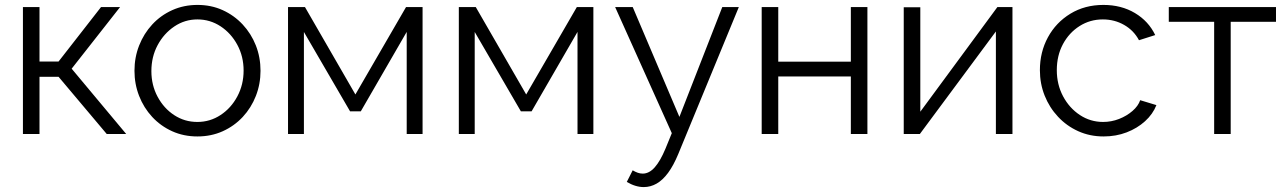

<svg xmlns="http://www.w3.org/2000/svg" viewBox="-20 -550 5275 788"><path d="M74.1 0V-521.1H142.1V-297.6H220.4L394.7 -521.1H472.9L274.1 -268.1L498 0H418.1L220.4 -234.8H142.1V0Z M790.2 10Q733.6 10 686.5 -11.4Q639.4 -32.7 604.6 -70.2Q569.9 -107.7 550.9 -156.4Q531.9 -205.2 531.9 -259.4Q531.9 -314.7 551.1 -363.4Q570.2 -412.1 604.9 -449.6Q639.6 -487.1 687.1 -508.5Q734.6 -529.8 790.6 -529.8Q846.6 -529.8 893.7 -508.5Q940.8 -487.1 975.9 -449.6Q1010.9 -412.1 1030.1 -363.4Q1049.2 -314.7 1049.2 -259.4Q1049.2 -205.2 1030.2 -156.4Q1011.2 -107.7 976.4 -70.2Q941.5 -32.7 894.2 -11.4Q846.9 10 790.2 10ZM601.3 -258.2Q601.3 -200.3 626.9 -152.8Q652.5 -105.2 695.1 -77.4Q737.8 -49.5 789.9 -49.5Q842.1 -49.5 885.2 -77.9Q928.4 -106.2 954.1 -154.4Q979.8 -202.6 979.8 -260.4Q979.8 -318.2 954.1 -365.9Q928.4 -413.6 885.3 -442Q842.2 -470.3 790.2 -470.3Q738.4 -470.3 695.5 -441.4Q652.5 -412.5 626.9 -364.7Q601.3 -316.9 601.3 -258.2Z M1162.1 0V-521.1H1231.6L1438.6 -162.3L1646.5 -521.1H1714.3V0H1649.2V-419.1L1460.7 -93H1416.8L1227.3 -418.8V0Z M1863.1 0V-521.1H1932.6L2139.6 -162.3L2347.5 -521.1H2415.3V0H2350.2V-419.1L2161.7 -93H2117.8L1928.3 -418.8V0Z M2621.9 217.8Q2605.2 217.8 2587.7 212.5Q2570.2 207.2 2552.5 196.6L2576.6 149Q2587.6 155.5 2597.5 159Q2607.3 162.5 2617.9 162.5Q2644.3 162.5 2667.1 136.8Q2689.9 111.1 2711 60.6L2737.2 -3.5L2504.6 -521.1H2576.8L2768.4 -70.2L2944.4 -521.1H3012.3L2763.6 82.4Q2744.1 129.4 2722.1 159.2Q2700.2 189 2675.1 203.4Q2650 217.8 2621.9 217.8Z M3106.1 0V-521.1H3174.1V-296.9H3472V-521.1H3540V0H3472V-236.2H3174.1V0Z M3689.1 0V-520.1H3757.1V-91.5L4073.5 -521.1H4135.3V0H4067.3V-420.9L3755.2 0Z M4509.5 10Q4452.9 10 4405.3 -11.5Q4357.6 -33 4322.3 -70.9Q4286.9 -108.7 4267.4 -157.7Q4247.9 -206.7 4247.9 -262Q4247.9 -336.3 4280.9 -397Q4313.9 -457.7 4373.1 -493.8Q4432.2 -529.8 4508.5 -529.8Q4582 -529.8 4637.9 -496.5Q4693.8 -463.2 4721.2 -406.1L4654.6 -384.9Q4633.1 -425.2 4593.6 -447.7Q4554.1 -470.3 4506.2 -470.3Q4453.8 -470.3 4410.8 -443.1Q4367.8 -415.9 4342.5 -368.9Q4317.3 -321.8 4317.3 -262Q4317.3 -203.2 4343 -154.8Q4368.8 -106.5 4411.9 -78Q4455.1 -49.5 4507.2 -49.5Q4541.2 -49.5 4572.8 -61.8Q4604.4 -74.2 4627.9 -94.6Q4651.5 -115 4659.5 -138.8L4726.1 -118.6Q4711.5 -81.5 4679.5 -52.5Q4647.4 -23.4 4603.8 -6.7Q4560.2 10 4509.5 10Z M4963.1 0V-460.5H4776.9V-521.1H5216.9V-460.5H5031V0Z"/></svg>

Font: Raleway Thin
Style: Regular
Weight: 100
Designer: Matt McInerney, Pablo Impallari, Rodrigo Fuenzalida
Foundry: Matt McInerney, Pablo Impallari, Rodrigo Fuenzalida
Version: Version 4.026